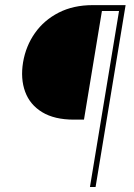

<svg xmlns="http://www.w3.org/2000/svg" viewBox="-20 -748 535 768"><path d="M470.7 -704.1H387.7L315.9 -269.5H274.9Q197.8 -269.5 148.7 -299.3Q99.6 -329.1 80.6 -381.1Q61.5 -433.1 72.3 -499Q83.5 -564.5 119.9 -616Q156.2 -667.5 214.8 -697.5Q273.4 -727.5 350.6 -727.5H474.6ZM339.8 0 460 -727.5H482.4L362.3 0Z"/></svg>

Font: Inter 28pt Thin
Style: Italic
Weight: 250
Italic angle: -9.3988°
Designer: Rasmus Andersson
Foundry: rsms
Version: Version 4.001;git-66647c0bb